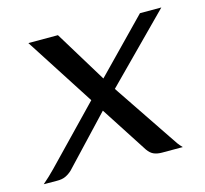

<svg xmlns="http://www.w3.org/2000/svg" viewBox="-92 -545 673 630"><g transform="rotate(-15 244.5 -230.5)"><path d="M385.2 0Q369.1 0 357.5 -4.9Q345.9 -9.8 336.2 -23.6L216.2 -209.1L54.2 -460.7H154.6L275.3 -262.9L423.2 -43Q433.5 -26.9 440.7 -17.1Q447.9 -7.3 455.3 0ZM27.5 0 -16.9 -0.3Q-6.3 -9.3 5.2 -20.2Q16.6 -31.1 26.2 -40.9L226.9 -248.9L433.2 -460.7H505.9L263.6 -216L79.5 -20.5Q69.5 -11.1 57.6 -5.4Q45.7 0.3 27.5 0Z"/></g></svg>

Font: Genos Thin
Style: Italic
Weight: 100
Italic angle: -8°
Designer: Robert E. Leuschke
Foundry: Robert E. Leuschke
Version: Version 1.010